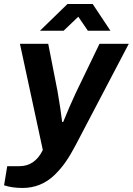

<svg xmlns="http://www.w3.org/2000/svg" viewBox="-48 -743 658 951"><path d="M149.9 -590.8 286.1 -723.1H411.1L499 -590.8H387.2L339.8 -660.2L267.1 -590.8ZM64 188Q11.7 188 -27.8 174.8L-12.2 80.1H47.9Q125 80.1 164.1 0L50.8 -525.9H190.9L236.8 -292Q252.4 -202.1 259.8 -139.2H265.1Q295.4 -213.9 327.1 -282.2L444.8 -525.9H589.8L327.1 -24.9Q302.2 22.9 277.3 58.8Q252.4 94.7 220.5 125.2Q188.5 155.8 148.9 171.9Q109.4 188 64 188Z"/></svg>

Font: Archivo
Style: Bold Italic
Weight: 700
Italic angle: -10°
Designer: Hector Gatti
Foundry: Omnibus-Type
Version: Version 2.001